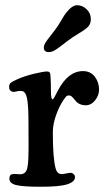

<svg xmlns="http://www.w3.org/2000/svg" viewBox="-20 -712 412 740"><path d="M243.2 -556.2Q235.8 -550.8 225.1 -542.5Q214.4 -534.2 209.7 -530.8Q205.1 -527.3 198 -522.5Q190.9 -517.6 187 -515.9Q183.1 -514.2 178.2 -512.7Q173.3 -511.2 168.5 -511.2Q148.9 -511.2 148.9 -528.3Q148.9 -533.2 150.6 -538.1Q152.3 -543 156.7 -549.8Q161.1 -556.6 164.8 -561.5Q168.5 -566.4 177 -577.1Q185.5 -587.9 190.9 -595.2Q204.1 -612.3 216.1 -633.3Q228 -654.3 234.4 -662.1Q257.8 -691.9 276.9 -691.9Q297.4 -691.9 313.7 -676.5Q330.1 -661.1 330.1 -637.7Q330.1 -616.7 314.9 -604.5Q304.7 -595.7 280.8 -581.3Q256.8 -566.9 243.2 -556.2ZM89.8 -201.7V-236.3Q89.8 -305.7 84.2 -333Q78.6 -360.4 63 -361.3Q53.7 -362.3 44.7 -359.9Q35.6 -357.4 31.7 -357.9Q15.1 -359.9 15.1 -377Q15.1 -387.7 22 -393.3Q28.8 -398.9 48.3 -407.2Q76.2 -419.4 112.1 -428Q147.9 -436.5 161.6 -436.5Q167.5 -436.5 170.2 -433.8Q172.9 -431.2 173.6 -427.5Q174.3 -423.8 174.8 -415.5Q176.3 -394 176.3 -358.9Q176.3 -329.1 183.1 -329.1Q186.5 -329.1 203.1 -362.8Q242.2 -438 299.8 -438Q329.1 -438 345.5 -416.3Q361.8 -394.5 361.8 -366.7Q361.8 -344.2 346.4 -325.2Q331.1 -306.2 310.5 -306.2Q298.3 -306.2 289.1 -310.1Q279.8 -314 274.7 -319.6Q269.5 -325.2 265.1 -330.8Q260.7 -336.4 256.1 -340.3Q251.5 -344.2 245.6 -344.2Q237.8 -344.2 233.9 -338.9Q214.4 -315.9 199 -276.1Q183.6 -236.3 183.6 -203.1Q183.6 -100.1 194.8 -61.5Q200.2 -42.5 215.8 -41Q222.2 -40.5 235.6 -43.5Q249 -46.4 253.9 -45.9Q259.8 -44.9 264.4 -40.5Q269 -36.1 269 -29.3Q269 -11.2 239.3 -1.7Q209.5 7.8 137.7 7.8Q67.9 7.8 42 1.2Q16.1 -5.4 16.1 -23.4Q16.1 -39.6 28.8 -41Q33.7 -42 45.2 -41Q56.6 -40 60.5 -40.5Q76.7 -41.5 83 -57.1Q85.4 -63.5 87.2 -75.9Q88.9 -88.4 89.4 -106.9Q89.8 -125.5 90.1 -138.4Q90.3 -151.4 90.1 -173.8Q89.8 -196.3 89.8 -201.7Z"/></svg>

Font: Cooper* Medium
Style: Regular
Weight: 500
Designer: Owen Earl
Foundry: indestructible type*
Version: Version 0.001